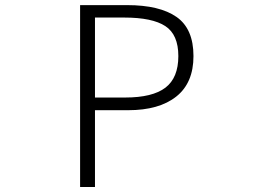

<svg xmlns="http://www.w3.org/2000/svg" viewBox="-20 -749 1040 769"><path d="M300.8 0V-728.5H489.3Q619.1 -728.5 687 -681.2Q754.9 -633.8 754.9 -524.4Q754.9 -417 686 -362.3Q617.2 -307.6 493.2 -307.6H360.4V0ZM360.4 -358.4H481.4Q590.8 -358.4 642.6 -397.9Q694.3 -437.5 694.3 -524.4Q694.3 -610.4 642.1 -644.5Q589.8 -678.7 477.5 -678.7H360.4Z"/></svg>

Font: Gen Shin Gothic Monospace Light
Style: Regular
Weight: 300
Designer: [Source Han Sans]
Ryoko NISHIZUKA  (kana & ideographs); Paul D. Hunt (Latin, Greek & Cyrillic); Wenlong ZHANG  (bopomofo
Version: Version 1.002.20150607